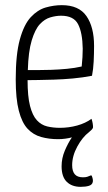

<svg xmlns="http://www.w3.org/2000/svg" viewBox="-20 -530 419 745"><path d="M293 195Q259 195 239 175.5Q219 156 219 115Q219 84 231.5 54.5Q244 25 259 3Q248 6 234 8Q220 10 205 10Q170 10 139.5 1.5Q109 -7 87 -30.5Q65 -54 53 -100.5Q41 -147 41 -222Q41 -319 57 -377Q73 -435 99.5 -463.5Q126 -492 157.5 -501Q189 -510 220 -510Q286 -510 315.5 -467.5Q345 -425 345 -352Q345 -322 343.5 -291.5Q342 -261 337 -236Q301 -229 262.5 -225.5Q224 -222 189 -221Q154 -220 127 -219.5Q100 -219 87 -219Q87 -156 96.5 -119Q106 -82 123 -63.5Q140 -45 163 -39.5Q186 -34 212 -34Q247 -34 279.5 -43Q312 -52 335 -69Q338 -61 339.5 -52Q341 -43 341 -37Q341 -32 335.5 -26.5Q330 -21 325 -17Q300 2 280 38.5Q260 75 260 111Q260 134 270 146Q280 158 302 158Q312 158 318.5 156Q325 154 334 150Q337 153 338 157.5Q339 162 340 165Q341 173 340 176Q338 187 325 191Q312 195 293 195ZM88 -258Q98 -258 122.5 -258Q147 -258 178 -259Q209 -260 240 -263Q271 -266 297 -272Q299 -291 300 -308Q301 -325 301 -341Q300 -403 283 -436Q266 -469 217 -469Q197 -469 175 -462.5Q153 -456 134.5 -436Q116 -416 103 -373Q90 -330 88 -258Z"/></svg>

Font: Yanone Kaffeesatz Light
Style: Regular
Weight: 300
Designer: Yanone (Cyrillic: Daniel Pouzeot, Huerta Tipografica, and Cyreal)
Foundry: Yanone
Version: Version 2.003